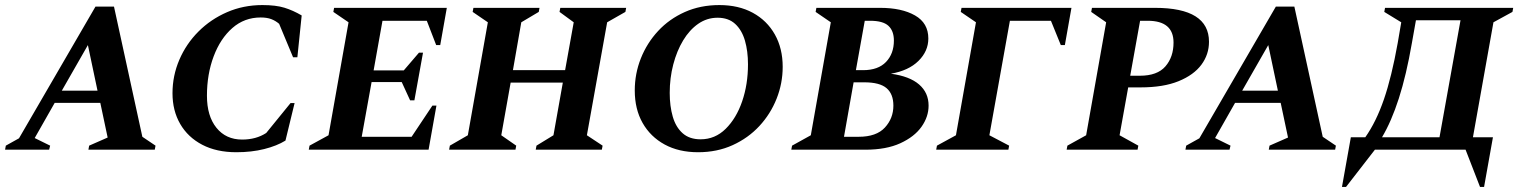

<svg xmlns="http://www.w3.org/2000/svg" viewBox="-53 -591 5994 758"><path d="M-33 0 -30 -16 22 -45 324 -565H397L509 -51L561 -16L558 0H296L299 -16L372 -48L343 -185H163L84 -46L145 -16L141 0ZM191 -233H332L294 -413Z M880 10Q802 10 745.5 -19.5Q689 -49 658.5 -101.5Q628 -154 628 -223Q628 -292 655 -355Q682 -418 730.5 -466.5Q779 -515 843.5 -543Q908 -571 983 -571Q1036 -571 1070 -560.5Q1104 -550 1138 -530L1121 -365H1104L1049 -497Q1035 -509 1018 -515.5Q1001 -522 976 -522Q912 -522 864.5 -480.5Q817 -439 790.5 -368.5Q764 -298 764 -213Q764 -133 801.5 -86.5Q839 -40 903 -40Q958 -40 998 -66L1094 -184H1110L1074 -36Q1040 -15 990 -2.5Q940 10 880 10Z M1166 0 1169 -16 1244 -57 1323 -503 1263 -544 1266 -560H1711L1685 -413H1669L1632 -509H1457L1422 -313H1541L1601 -383H1617L1583 -195H1566L1533 -267H1414L1375 -51H1572L1654 -174H1670L1639 0Z M1720 0 1723 -16 1794 -57 1873 -503 1813 -544 1816 -560H2077L2074 -544L2005 -503L1972 -314H2178L2212 -503L2156 -544L2159 -560H2419L2416 -544L2344 -503L2264 -57L2326 -16L2323 0H2062L2065 -16L2132 -57L2169 -265H1963L1926 -57L1985 -16L1982 0Z M2703 10Q2627 10 2571 -20.5Q2515 -51 2484 -105.5Q2453 -160 2453 -234Q2453 -300 2477 -360.5Q2501 -421 2545 -468.5Q2589 -516 2650.5 -543.5Q2712 -571 2787 -571Q2863 -571 2919 -540.5Q2975 -510 3006 -455Q3037 -400 3037 -327Q3037 -262 3013 -201.5Q2989 -141 2945 -93.5Q2901 -46 2839.5 -18Q2778 10 2703 10ZM2713 -41Q2770 -41 2812 -82.5Q2854 -124 2877 -191Q2900 -258 2900 -337Q2900 -389 2888 -430.5Q2876 -472 2849.5 -496.5Q2823 -521 2780 -521Q2738 -521 2703.5 -497Q2669 -473 2644 -431.5Q2619 -390 2605 -336.5Q2591 -283 2591 -224Q2591 -172 2603 -130.5Q2615 -89 2642 -65Q2669 -41 2713 -41Z M3071 0 3074 -16 3148 -57 3227 -503 3167 -544 3170 -560H3422Q3507 -560 3559.5 -530Q3612 -500 3612 -439Q3612 -389 3573 -350.5Q3534 -312 3464 -300Q3538 -290 3575.5 -257.5Q3613 -225 3613 -174Q3613 -130 3585 -90.5Q3557 -51 3501.5 -25.5Q3446 0 3363 0ZM3382 -509H3361L3326 -314H3354Q3414 -314 3445 -346.5Q3476 -379 3476 -431Q3476 -469 3454.5 -489Q3433 -509 3382 -509ZM3359 -266H3317L3279 -51H3337Q3407 -51 3440.5 -87.5Q3474 -124 3474 -174Q3474 -220 3447 -243Q3420 -266 3359 -266Z M3643 0 3646 -16 3721 -57 3800 -503 3740 -544 3743 -560H4177L4151 -413H4135L4096 -509H3934L3853 -57L3931 -16L3928 0Z M4158 0 4161 -16 4235 -57 4314 -503 4255 -544 4258 -560H4507Q4720 -560 4720 -426Q4720 -376 4690 -335.5Q4660 -295 4600 -270.5Q4540 -246 4450 -246H4401L4367 -57L4441 -16L4438 0ZM4448 -509 4409 -292H4447Q4516 -292 4548 -329Q4580 -366 4580 -423Q4580 -509 4478 -509Z M4627 0 4630 -16 4682 -45 4984 -565H5057L5169 -51L5221 -16L5218 0H4956L4959 -16L5032 -48L5003 -185H4823L4744 -46L4805 -16L4801 0ZM4851 -233H4992L4954 -413Z M5375 0 5261 147H5245L5280 -49H5337Q5380 -110 5410.5 -198.5Q5441 -287 5465 -421L5479 -503L5412 -544L5415 -560H5921L5918 -544L5843 -503L5762 -49H5841L5806 147H5790L5733 0ZM5521 -421Q5499 -294 5469.5 -202.5Q5440 -111 5403 -49H5630L5713 -511H5537Z"/></svg>

Font: Spectral SC
Style: Bold Italic
Weight: 700
Italic angle: -10°
Designer: Jean-Baptiste Levee
Foundry: Production Type
Version: Version 2.001